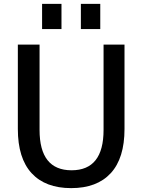

<svg xmlns="http://www.w3.org/2000/svg" viewBox="-20 -960 734 990"><path d="M397 -810V-940H497V-810ZM197 -810V-940H297V-810ZM184 -730V-290Q184 -82 349 -82Q514 -82 514 -290V-730H622V-295Q622 -144 551 -67Q480 10 347 10Q214 10 143 -67Q72 -144 72 -295V-730Z"/></svg>

Font: Mplus 1p Medium
Style: Regular
Weight: 500
Version: Version 1.061